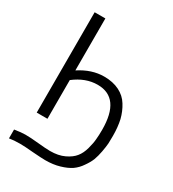

<svg xmlns="http://www.w3.org/2000/svg" viewBox="-225 -854 1094 1212"><g transform="rotate(30 321.5 -248.5)"><path d="M31.2 164.1Q81.1 156.2 109.4 156.2Q149.4 156.2 207 162.1Q265.6 168 294.9 168Q355.5 168 398.4 147.5Q441.4 127 462.9 99.6Q485.4 72.3 497.1 29.3Q508.8 -13.7 510.7 -43Q513.7 -72.3 513.7 -112.3Q513.7 -344.7 347.7 -344.7Q260.7 -344.7 179.7 -282.2Q179.7 -188.5 179.7 0Q160.2 0 101.6 0Q101.6 -182.6 101.6 -731.4Q121.1 -731.4 179.7 -731.4Q179.7 -636.7 179.7 -352.5Q267.6 -410.2 357.4 -410.2Q421.9 -410.2 468.8 -386.7Q515.6 -363.3 541 -321.3Q567.4 -279.3 580.1 -228.5Q591.8 -176.8 591.8 -113.3Q591.8 -83 590.8 -57.6Q588.9 -32.2 582 4.9Q575.2 42 564.5 71.3Q552.7 100.6 530.3 131.8Q508.8 164.1 478.5 185.5Q448.2 206.1 401.4 219.7Q355.5 233.4 297.9 233.4Q272.5 233.4 207 228.5Q141.6 222.7 111.3 222.7Q64.5 222.7 31.2 228.5Q31.2 207 31.2 164.1Z"/></g></svg>

Font: Gothic A1
Style: Regular
Weight: 400
Designer: HanYang I&C Co.,Ltd.
Version: Version 2.50